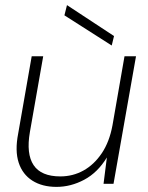

<svg xmlns="http://www.w3.org/2000/svg" viewBox="-20 -719 579 751"><path d="M201 12Q145 12 106.5 -12.5Q68 -37 53 -83Q38 -129 51 -196L104 -499H149L97 -203Q82 -117 111.5 -73Q141 -29 216 -29Q265 -29 306.5 -52Q348 -75 378 -119.5Q408 -164 420 -229L467 -499H512L424 0H385L398 -103Q362 -44 309.5 -16Q257 12 201 12ZM417 -541 232 -659 242 -699 426 -578Z"/></svg>

Font: DM Sans 20pt ExtraLight
Style: Italic
Weight: 250
Italic angle: -10°
Version: Version 4.004;gftools[0.9.30]